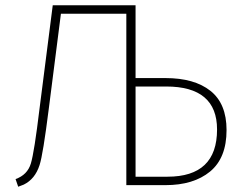

<svg xmlns="http://www.w3.org/2000/svg" viewBox="-20 -702 923 728"><path d="M607 -406Q717 -406 778 -357.5Q839 -309 839 -209Q839 -103 776.5 -51.5Q714 0 607 0H459V-650H211L165 -290Q143 -115 130 -76Q113 -23 70 -2Q61 2 49 6L39 -23Q84 -39 97 -82Q110 -125 130 -291L180 -682H494V-406ZM615 -32Q803 -32 803 -211Q803 -374 610 -374H494V-32Z"/></svg>

Font: Fira Sans UltraLight
Style: Regular
Weight: 200
Designer: Carrois Corporate & Edenspiekermann AG
Foundry: Carrois Corporate GbR & Edenspiekermann AG
Version: Version 4.106;PS 004.106;hotconv 1.0.70;makeotf.lib2.5.58329